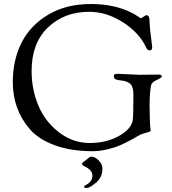

<svg xmlns="http://www.w3.org/2000/svg" viewBox="-20 -739 858 960"><path d="M390 79C390 84.3 394.3 89 403 93C429 105 442 120.3 442 139C442 159 431.7 174.3 411 185C403.7 189 400 192 400 194C400 198.7 404.7 201 414 201C423.3 201 438.7 192.2 460 174.5C481.3 156.8 492 133.7 492 105C492 91.7 487.8 80 479.5 70C471.2 60 463.3 53.2 456 49.5C448.7 45.8 442.3 44 437 44C431.7 44 425.3 47.7 418 55C414 58.3 408.3 62.7 401 68C393.7 73.3 390 77 390 79ZM678 -365 567 -370C555 -370 549 -366.3 549 -359C549 -355 550.2 -350.8 552.5 -346.5C554.8 -342.2 566.3 -338.8 587 -336.5C607.7 -334.2 622.8 -328.2 632.5 -318.5C642.2 -308.8 647 -291 647 -265C647 -197 646 -155 644 -139C639.3 -109 616.2 -82.3 574.5 -59C532.8 -35.7 484.2 -24 428.5 -24C372.8 -24 321.8 -41.7 275.5 -77C229.2 -112.3 194.7 -157 172 -211C149.3 -265 138 -322.7 138 -384C138 -476.7 165.2 -549.2 219.5 -601.5C273.8 -653.8 342.7 -680 426 -680C484 -680 540.3 -662.5 595 -627.5C649.7 -592.5 688.7 -549.7 712 -499C715.3 -491 721 -487 729 -487C737 -487 741 -492.7 741 -504C741 -506.7 740 -515 738 -529C736 -543 733.8 -560.7 731.5 -582C729.2 -603.3 727.8 -622.2 727.5 -638.5C727.2 -654.8 722 -663 712 -663C709.3 -663 704.5 -660.5 697.5 -655.5C690.5 -650.5 686.2 -648 684.5 -648C682.8 -648 678.5 -650.5 671.5 -655.5C664.5 -660.5 654.3 -666.7 641 -674C583 -704 514.3 -719 435 -719C352.3 -719 281 -701.2 221 -665.5C161 -629.8 116.5 -583 87.5 -525C58.5 -467 44 -401.7 44 -329C44 -237 72.7 -158 130 -92C159.3 -58.7 200.8 -32.2 254.5 -12.5C308.2 7.2 371.3 17 444 17C466.7 17 490.7 14 516 8C527.3 5.3 538.3 2.3 549 -1C559.7 -4.3 570 -8.2 580 -12.5C590 -16.8 599 -21 607 -25L630.5 -37C638.2 -41 644.3 -44.3 649 -47L670 -59.5C679.3 -65.2 689.7 -69.5 701 -72.5C712.3 -75.5 720.5 -77.8 725.5 -79.5C730.5 -81.2 733 -83.3 733 -86C733 -88.7 732.7 -92.3 732 -97C731.3 -101.7 730.8 -107.2 730.5 -113.5C730.2 -119.8 729.7 -130.7 729 -146C728.3 -161.3 728 -185.5 728 -218.5C728 -251.5 730.3 -282.3 735 -311C737 -322.3 746.5 -331.7 763.5 -339C780.5 -346.3 789 -352.3 789 -357C789 -363 783.7 -366 773 -366H758Z"/></svg>

Font: Sorts Mill Goudy
Style: Regular
Weight: 400
Version: Version 003.101